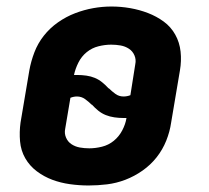

<svg xmlns="http://www.w3.org/2000/svg" viewBox="-20 -561 640 589"><path d="M252 8Q223 8 194.5 4Q166 0 140.5 -9.5Q115 -19 93 -35.5Q71 -52 57.5 -75.5Q44 -99 41.5 -127.5Q39 -156 43 -185L70 -345Q75 -373 85.5 -400.5Q96 -428 114.5 -451.5Q133 -475 158 -492.5Q183 -510 210.5 -520.5Q238 -531 266 -536Q294 -541 322 -541Q322 -541 322 -541Q322 -541 322 -541Q351 -541 379.5 -536Q408 -531 434 -521Q460 -511 482 -495Q504 -479 517.5 -455Q531 -431 534 -402.5Q537 -374 532 -345L505 -185Q501 -157 490 -129.5Q479 -102 460.5 -78.5Q442 -55 417 -37.5Q392 -20 364.5 -9.5Q337 1 308.5 4.5Q280 8 252 8ZM359 -265Q364 -265 369.5 -266Q375 -267 380 -269L395 -364Q398 -378 392.5 -391Q387 -404 375.5 -411.5Q364 -419 350 -421.5Q336 -424 321 -424Q302 -424 282 -419Q262 -414 246 -401Q230 -388 220.5 -369Q211 -350 207 -331Q210 -331 212 -331Q214 -331 216 -331Q231 -331 245 -329Q259 -327 271 -322Q283 -317 293.5 -308.5Q304 -300 313 -290Q313 -290 313 -290Q313 -290 314 -290Q323 -281 334 -273Q345 -265 359 -265ZM254 -106Q273 -106 293 -111Q313 -116 329 -129Q345 -142 355 -161Q365 -180 368 -199Q366 -199 363.5 -199Q361 -199 359 -199Q345 -199 331 -201Q317 -203 304.5 -208Q292 -213 281.5 -221.5Q271 -230 262 -240Q262 -240 262 -240Q262 -240 262 -240H261Q252 -249 241 -257Q230 -265 216 -265Q211 -265 206 -264Q201 -263 196 -261L180 -166Q177 -152 182.5 -139Q188 -126 199.5 -118.5Q211 -111 225 -108.5Q239 -106 254 -106Z"/></svg>

Font: Iosevka Curly Heavy Extended
Style: Italic
Weight: 900
Width: 7
Italic angle: -9°
Monospace: yes
Designer: Belleve Invis
Foundry: Belleve Invis
Version: Version 11.1.0; ttfautohint (v1.8.3)